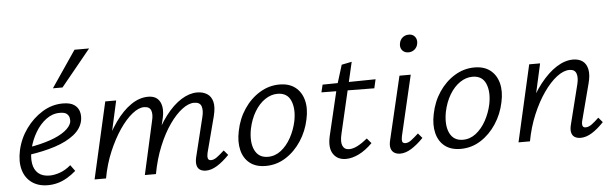

<svg xmlns="http://www.w3.org/2000/svg" viewBox="-47 -866 3304 1035"><g transform="rotate(-5 1605.5 -348.5)"><path d="M175 9Q123 9 88 -16.5Q53 -42 40.5 -87Q28 -132 41 -192Q55 -255 92.5 -307Q130 -359 182 -391Q234 -423 293 -423Q333 -423 354 -408.5Q375 -394 381.5 -371Q388 -348 383 -322Q374 -279 333.5 -247Q293 -215 230 -194.5Q167 -174 89 -163L91 -203Q157 -214 207.5 -231.5Q258 -249 288 -272Q318 -295 324 -319Q326 -329 323.5 -342Q321 -355 310 -364.5Q299 -374 272 -374Q232 -374 198 -348.5Q164 -323 140 -282.5Q116 -242 105 -197Q94 -151 99.5 -116Q105 -81 127.5 -61.5Q150 -42 189 -42Q214 -42 244.5 -52.5Q275 -63 304 -88L328 -55Q305 -35 279.5 -20Q254 -5 228 2Q202 9 175 9ZM247 -509 381 -706H460L299 -509Z M1031 5Q1012 5 999 -3Q986 -11 982 -28.5Q978 -46 984 -72L1036 -284Q1045 -319 1037.5 -342Q1030 -365 998 -365Q968 -365 933 -338.5Q898 -312 864 -263.5Q830 -215 802.5 -148Q775 -81 760 0H716Q739 -101 773 -179Q807 -257 848 -310.5Q889 -364 933 -391.5Q977 -419 1019 -419Q1050 -419 1072.5 -405Q1095 -391 1102.5 -361.5Q1110 -332 1098 -284L1047 -89Q1043 -71 1046 -60Q1049 -49 1063 -49Q1078 -49 1095 -61.5Q1112 -74 1135 -95L1157 -69Q1123 -34 1091.5 -14.5Q1060 5 1031 5ZM428 0 522 -414H581L489 0ZM450 0Q470 -90 502.5 -166.5Q535 -243 575.5 -300Q616 -357 661.5 -388Q707 -419 754 -419Q801 -419 818.5 -383.5Q836 -348 821 -289L751 0H700L764 -287Q773 -322 765 -343.5Q757 -365 727 -365Q698 -365 663 -337Q628 -309 594 -259Q560 -209 532 -143Q504 -77 490 0Z M1354 8Q1301 8 1268 -18Q1235 -44 1224 -89.5Q1213 -135 1225 -192Q1238 -258 1273 -310Q1308 -362 1358 -392.5Q1408 -423 1465 -423Q1517 -423 1550 -397.5Q1583 -372 1595 -327Q1607 -282 1594 -223Q1581 -160 1546.5 -107.5Q1512 -55 1462.5 -23.5Q1413 8 1354 8ZM1370 -40Q1409 -40 1441 -65Q1473 -90 1495.5 -131Q1518 -172 1528 -219Q1541 -285 1522 -329.5Q1503 -374 1450 -374Q1415 -374 1382.5 -352Q1350 -330 1326 -290Q1302 -250 1291 -197Q1278 -126 1299 -83Q1320 -40 1370 -40Z M1788 8Q1742 8 1719.5 -26Q1697 -60 1711 -122L1773 -384L1809 -500L1864 -511L1775 -128Q1765 -86 1774.5 -64.5Q1784 -43 1810 -43Q1831 -43 1856 -56Q1881 -69 1909 -92L1932 -65Q1895 -28 1858 -10Q1821 8 1788 8ZM1687 -361 1697 -402 1984 -406 1973 -358Z M2082 5Q2063 5 2049.5 -3.5Q2036 -12 2031.5 -29.5Q2027 -47 2034 -74L2114 -414H2175L2099 -89Q2095 -71 2097.5 -60Q2100 -49 2115 -49Q2130 -49 2146.5 -61.5Q2163 -74 2186 -95L2208 -69Q2174 -34 2142.5 -14.5Q2111 5 2082 5ZM2174 -535Q2159 -535 2148.5 -542Q2138 -549 2133.5 -561Q2129 -573 2132 -587Q2135 -606 2149 -618Q2163 -630 2183 -630Q2198 -630 2208 -623Q2218 -616 2222.5 -604Q2227 -592 2224 -577Q2221 -559 2207 -547Q2193 -535 2174 -535Z M2409 8Q2356 8 2323 -18Q2290 -44 2279 -89.5Q2268 -135 2280 -192Q2293 -258 2328 -310Q2363 -362 2413 -392.5Q2463 -423 2520 -423Q2572 -423 2605 -397.5Q2638 -372 2650 -327Q2662 -282 2649 -223Q2636 -160 2601.5 -107.5Q2567 -55 2517.5 -23.5Q2468 8 2409 8ZM2425 -40Q2464 -40 2496 -65Q2528 -90 2550.5 -131Q2573 -172 2583 -219Q2596 -285 2577 -329.5Q2558 -374 2505 -374Q2470 -374 2437.5 -352Q2405 -330 2381 -290Q2357 -250 2346 -197Q2333 -126 2354 -83Q2375 -40 2425 -40Z M3058 5Q3039 5 3026 -3Q3013 -11 3009 -28.5Q3005 -46 3012 -72L3065 -284Q3074 -320 3066 -342.5Q3058 -365 3029 -365Q2997 -365 2960.5 -337Q2924 -309 2889 -259Q2854 -209 2826 -142.5Q2798 -76 2784 0H2739Q2762 -97 2797 -174.5Q2832 -252 2875 -306.5Q2918 -361 2963.5 -390Q3009 -419 3053 -419Q3084 -419 3104.5 -404.5Q3125 -390 3131.5 -359.5Q3138 -329 3126 -284L3075 -89Q3070 -71 3073 -60Q3076 -49 3090 -49Q3106 -49 3123 -61.5Q3140 -74 3162 -95L3184 -69Q3151 -34 3119.5 -14.5Q3088 5 3058 5ZM2722 0 2816 -414H2875L2783 0Z"/></g></svg>

Font: Ysabeau Infant
Style: Italic
Weight: 400
Italic angle: -12°
Designer: Christian Thalmann (Catharsis Fonts)
Version: Version 2.001;gftools[0.9.30]; featfreeze: ss01,ss02,lnum